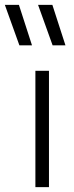

<svg xmlns="http://www.w3.org/2000/svg" viewBox="-61 -772 307 792"><path d="M85 0V-480H141V0ZM209 -585H156L96 -752H155ZM71 -585H19L-41 -752H17Z"/></svg>

Font: Geologica Thin
Style: Regular
Weight: 100
Version: Version 1.010;gftools[0.9.28]